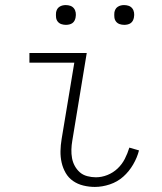

<svg xmlns="http://www.w3.org/2000/svg" viewBox="-20 -729 640 757"><path d="M354 8Q331 8 308.5 2.5Q286 -3 268 -15.5Q250 -28 239 -47Q228 -66 223 -88Q218 -110 218.5 -133.5Q219 -157 223 -181L273 -482H96V-520H322L265 -174Q262 -157 261.5 -139.5Q261 -122 264 -105.5Q267 -89 275 -74.5Q283 -60 295 -49.5Q307 -39 324 -34.5Q341 -30 358 -30Q381 -30 403.5 -39Q426 -48 443.5 -64.5Q461 -81 472 -102.5Q483 -124 490 -147L528 -136Q521 -108 505 -80.5Q489 -53 466 -32.5Q443 -12 413 -2Q383 8 354 8ZM470 -631Q460 -631 451.5 -634Q443 -637 437.5 -644Q432 -651 431 -660.5Q430 -670 431 -680Q432 -686 435 -692Q438 -698 444 -702Q450 -706 456.5 -707.5Q463 -709 469 -709Q479 -709 487.5 -706Q496 -703 501.5 -696Q507 -689 508.5 -679.5Q510 -670 508 -660Q507 -654 504 -648Q501 -642 495.5 -638Q490 -634 483 -632.5Q476 -631 470 -631ZM240 -631Q230 -631 221.5 -634Q213 -637 207.5 -644Q202 -651 201 -660.5Q200 -670 201 -680Q202 -686 205 -692Q208 -698 214 -702Q220 -706 226.5 -707.5Q233 -709 239 -709Q249 -709 257.5 -706Q266 -703 271.5 -696Q277 -689 278.5 -679.5Q280 -670 278 -660Q277 -654 274 -648Q271 -642 265.5 -638Q260 -634 253 -632.5Q246 -631 240 -631Z"/></svg>

Font: Iosevka Extralight Extended
Style: Italic
Weight: 200
Width: 7
Italic angle: -9°
Monospace: yes
Designer: Belleve Invis
Foundry: Belleve Invis
Version: Version 32.5.0; ttfautohint (v1.8.4)